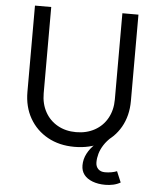

<svg xmlns="http://www.w3.org/2000/svg" viewBox="-59 -751 826 1000"><g transform="rotate(5 353.5 -251.0)"><path d="M351 15Q272 15 211.5 -18.5Q151 -52 117 -111.5Q83 -171 83 -249V-700H168V-249Q168 -194 191.5 -151.5Q215 -109 257 -85.5Q299 -62 353 -62Q408 -62 450.5 -85.5Q493 -109 516.5 -151.5Q540 -194 540 -249V-700H624V-249Q624 -171 590 -111.5Q556 -52 494 -18.5Q432 15 351 15ZM529 198Q491 198 462 187Q433 176 417.5 156Q402 136 402 107Q402 75 417 46Q432 17 459 -8Q486 -33 523 -52H541Q516 -30 501 -6.5Q486 17 479.5 40Q473 63 473 85Q473 107 486 120Q499 133 522 133Q539 133 555.5 130Q572 127 584 122L608 179Q591 189 570.5 193.5Q550 198 529 198Z"/></g></svg>

Font: Figtree
Style: Regular
Weight: 400
Designer: Erik Kennedy
Foundry: Erik Kennedy
Version: Version 2.002